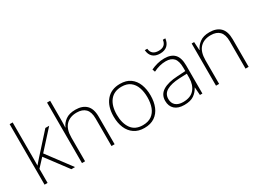

<svg xmlns="http://www.w3.org/2000/svg" viewBox="-37 -1420 2809 2089"><g transform="rotate(-30 1368.0 -375.0)"><path d="M127 -381Q127 -339 127 -299.5Q127 -260 126 -218Q141 -236 155 -252Q169 -268 185 -286L405 -530H453L246 -302L472 0H426L219 -276L127 -177V0H89V-760H127Z M598 -504Q598 -482 597 -464.5Q596 -447 595 -426H598Q616 -472 662 -505.5Q708 -539 786 -539Q873 -539 921 -492.5Q969 -446 969 -347V0H930V-345Q930 -428 892 -466.5Q854 -505 783 -505Q696 -505 647 -453.5Q598 -402 598 -297V0H559V-760H598Z M1574 -265Q1574 -185 1548.5 -123Q1523 -61 1471 -25.5Q1419 10 1341 10Q1266 10 1214.5 -25Q1163 -60 1136.5 -122Q1110 -184 1110 -265Q1110 -392 1172.5 -466Q1235 -540 1346 -540Q1425 -540 1475 -504Q1525 -468 1549.5 -406Q1574 -344 1574 -265ZM1150 -265Q1150 -158 1197 -91.5Q1244 -25 1341 -25Q1408 -25 1451 -55.5Q1494 -86 1514 -140Q1534 -194 1534 -265Q1534 -333 1515 -387Q1496 -441 1454.5 -473Q1413 -505 1346 -505Q1251 -505 1200.5 -441.5Q1150 -378 1150 -265Z M1902 -539Q1987 -539 2029.5 -494.5Q2072 -450 2072 -353V0H2041L2034 -98H2032Q2008 -52 1964.5 -21Q1921 10 1842 10Q1764 10 1722.5 -28Q1681 -66 1681 -133Q1681 -212 1746.5 -252.5Q1812 -293 1933 -299L2033 -305V-345Q2033 -431 2000 -467.5Q1967 -504 1901 -504Q1824 -504 1744 -464L1732 -498Q1770 -516 1813 -527.5Q1856 -539 1902 -539ZM1937 -268Q1835 -263 1778 -231Q1721 -199 1721 -133Q1721 -81 1754 -52.5Q1787 -24 1846 -24Q1940 -24 1986 -77.5Q2032 -131 2033 -219V-272ZM2023 -722Q2017 -667 1984 -636.5Q1951 -606 1893 -606Q1835 -606 1802 -636Q1769 -666 1765 -722H1796Q1804 -640 1894 -640Q1940 -640 1964 -661.5Q1988 -683 1992 -722Z M2470 -540Q2558 -540 2605.5 -493Q2653 -446 2653 -347V0H2614V-345Q2614 -428 2576 -466.5Q2538 -505 2467 -505Q2380 -505 2331 -453.5Q2282 -402 2282 -297V0H2243V-530H2274L2280 -426H2283Q2302 -471 2347.5 -505.5Q2393 -540 2470 -540Z"/></g></svg>

Font: Noto Sans Thai ExtraLight
Style: Regular
Weight: 200
Designer: Monotype Design Team
Foundry: Monotype Imaging Inc.
Version: Version 2.001; ttfautohint (v1.8.4.7-5d5b)